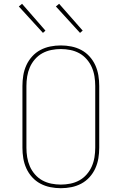

<svg xmlns="http://www.w3.org/2000/svg" viewBox="-20 -982 640 1010"><path d="M300 8Q272 8 244.5 2.5Q217 -3 192.5 -16Q168 -29 149 -50Q130 -71 118.5 -96.5Q107 -122 102.5 -149.5Q98 -177 98 -205V-530Q98 -558 102.5 -585.5Q107 -613 118.5 -638.5Q130 -664 149 -685Q168 -706 192.5 -719Q217 -732 244.5 -737.5Q272 -743 300 -743Q328 -743 355.5 -737.5Q383 -732 407.5 -719Q432 -706 451 -685Q470 -664 481.5 -638.5Q493 -613 497.5 -585.5Q502 -558 502 -530V-205Q502 -177 497.5 -149.5Q493 -122 481.5 -96.5Q470 -71 451 -50Q432 -29 407.5 -16Q383 -3 355.5 2.5Q328 8 300 8ZM300 -11Q325 -11 350 -16Q375 -21 397 -33Q419 -45 436 -64.5Q453 -84 463 -107Q473 -130 477 -155Q481 -180 481 -205V-530Q481 -555 477 -580Q473 -605 463 -628Q453 -651 436 -670.5Q419 -690 397 -702Q375 -714 350 -719Q325 -724 300 -724Q275 -724 250 -719Q225 -714 203 -702Q181 -690 164 -670.5Q147 -651 137 -628Q127 -605 123 -580Q119 -555 119 -530V-205Q119 -180 123 -155Q127 -130 137 -107Q147 -84 164 -64.5Q181 -45 203 -33Q225 -21 250 -16Q275 -11 300 -11ZM401 -809 274 -948 291 -962 415 -821ZM206 -809 79 -948 96 -962 219 -821Z"/></svg>

Font: Iosevka HT Thin Extended
Style: Regular
Weight: 100
Width: 7
Monospace: yes
Designer: Belleve Invis
Foundry: Belleve Invis
Version: Version 32.3.0; ttfautohint (v1.8.4)